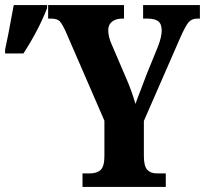

<svg xmlns="http://www.w3.org/2000/svg" viewBox="-56 -734 806 754"><path d="M268 -53H296Q325 -53 339.5 -67Q354 -81 354 -121V-260L203 -608Q188 -641 178 -651Q168 -661 144 -661H133V-714H431V-661H425Q399 -661 384 -649Q369 -637 369 -616Q369 -590 382 -561L442 -421Q460 -380 476 -326Q485 -352 499 -387L519 -440L565 -553Q579 -590 579 -614Q579 -640 565.5 -650.5Q552 -661 522 -661H506V-714H729V-661H719Q697 -661 684.5 -646.5Q672 -632 651 -584L509 -259V-122Q509 -81 522.5 -67Q536 -53 560 -53H595V0H268ZM-36 -539 -23 -602Q-19 -625 -13.5 -653Q-8 -681 -2 -714H129V-702Q95 -615 36 -524H-36Z"/></svg>

Font: Noto Serif CondExtraBold
Style: Regular
Weight: 800
Width: 3
Designer: Monotype Design Team
Foundry: Monotype Imaging Inc.
Version: Version 1.001